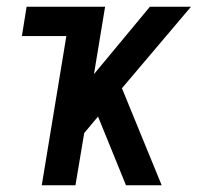

<svg xmlns="http://www.w3.org/2000/svg" viewBox="-20 -550 616 570"><path d="M104 0H204L230 -155L271 -204L304 -123L354 0H460L342 -288L547 -530H425L259 -330L292 -530H59L45 -443H177Z"/></svg>

Font: Iosevka Sparkle Medium Oblique
Style: Regular
Weight: 500
Italic angle: -9°
Designer: Belleve Invis
Foundry: Belleve Invis
Version: Version 4.5.0; ttfautohint (v1.8.3)